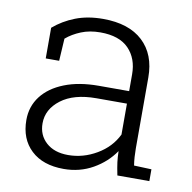

<svg xmlns="http://www.w3.org/2000/svg" viewBox="-67 -605 681 681"><g transform="rotate(10 274.0 -264.0)"><path d="M205.1 10.3Q129.9 10.3 87.4 -29.8Q44.9 -69.8 44.9 -138.2Q44.9 -187 73.2 -223.9Q101.6 -260.7 153.6 -281.2Q205.6 -301.8 276.9 -301.8H386.2V-362.3Q386.2 -419.4 352.3 -454.3Q318.4 -489.3 250 -489.3Q211.4 -489.3 180.9 -476.8Q150.4 -464.4 127.9 -445.3L123 -364.7H74.7V-475.1Q108.9 -504.4 152.3 -521.2Q195.8 -538.1 251 -538.1Q344.2 -538.1 394.5 -491.2Q444.8 -444.3 444.8 -361.3V-106.4Q444.8 -90.8 445.8 -75.4Q446.8 -60.1 449.2 -44.9L512.2 -42.5V0H397Q391.1 -28.8 388.9 -46.4Q386.7 -64 386.2 -85.9Q357.4 -43.5 310.1 -16.6Q262.7 10.3 205.1 10.3ZM211.9 -41Q266.1 -41 314.7 -69.6Q363.3 -98.1 386.2 -145.5V-256.8H276.4Q195.3 -256.8 149.4 -221.9Q103.5 -187 103.5 -136.2Q103.5 -93.8 132.8 -67.4Q162.1 -41 211.9 -41Z"/></g></svg>

Font: Roboto Slab LO Light
Style: Regular
Weight: 300
Designer: Google
Version: Version 2.000